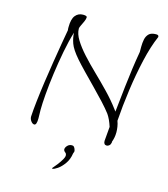

<svg xmlns="http://www.w3.org/2000/svg" viewBox="-125 -754 930 1061"><g transform="rotate(15 340.0 -223.0)"><path d="M531 9Q513 9 513 -13L520 -95Q507 -136 489 -162Q471 -186 441 -218.5Q411 -251 376.5 -286Q342 -321 310.5 -353.5Q279 -386 258 -410Q218 -456 207 -487Q196 -518 195 -547Q179 -495 166.5 -429.5Q154 -364 145 -298Q136 -232 131.5 -176Q127 -120 127 -87Q127 -77 127.5 -64Q128 -51 128 -39Q128 0 114 0Q104 0 95 -12Q86 -24 86 -38Q88 -75 94 -128Q100 -181 108.5 -240.5Q117 -300 126.5 -359Q136 -418 144.5 -468Q153 -518 159 -551Q158 -556 158 -560.5Q158 -565 158 -569Q158 -615 174.5 -635.5Q191 -656 218 -656Q228 -656 234.5 -654Q241 -652 241 -647Q241 -637 234.5 -622.5Q228 -608 221.5 -595Q215 -582 215 -576Q215 -546 236 -512Q257 -478 291 -440.5Q325 -403 366 -363.5Q407 -324 447.5 -282Q488 -240 520 -197L529 -185L545 -332Q551 -385 558 -436Q565 -487 574 -538V-568Q574 -590 578 -610Q582 -630 595 -643Q608 -656 636 -656Q651 -656 651 -646V-644Q624 -582 604.5 -497Q585 -412 572 -318.5Q559 -225 553 -139Q559 -123 561.5 -106.5Q564 -90 564 -76Q564 -59 561 -44.5Q558 -30 554 -20V-14Q552 -3 545 3Q538 9 531 9ZM275 210Q272 210 272 208V207Q282 196 296 178Q310 160 320 142Q330 124 326 114Q325 109 321 106Q310 98 310 89Q310 79 320 68Q330 57 346 57Q354 57 358 62Q363 69 364.5 74Q366 79 367 83V86Q367 90 365.5 92Q364 94 363 99Q358 134 340 159Q322 184 303 197Q284 210 275 210Z"/></g></svg>

Font: Bilbo
Style: Regular
Weight: 400
Designer: Robert E. Leuschke
Foundry: Robert E. Leuschke
Version: Version 1.100